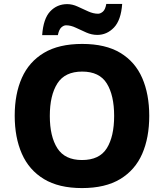

<svg xmlns="http://www.w3.org/2000/svg" viewBox="-20 -949 836 979"><path d="M741 -358Q741 -247 705 -164.5Q669 -82 593 -36Q517 10 398 10Q280 10 204 -36Q128 -82 91.5 -165Q55 -248 55 -359Q55 -470 91.5 -552Q128 -634 204 -679.5Q280 -725 399 -725Q518 -725 593.5 -679.5Q669 -634 705 -551.5Q741 -469 741 -358ZM234 -358Q234 -253 272.5 -193Q311 -133 398 -133Q487 -133 524.5 -193Q562 -253 562 -358Q562 -463 524.5 -523.5Q487 -584 399 -584Q311 -584 272.5 -523.5Q234 -463 234 -358ZM195 -770Q201 -854 236 -891Q271 -928 323 -928Q349 -928 376 -915.5Q403 -903 429.5 -891Q456 -879 480 -879Q492 -879 504.5 -889.5Q517 -900 522 -929H603Q597 -846 561 -808.5Q525 -771 476 -771Q448 -771 420.5 -783Q393 -795 367 -807.5Q341 -820 317 -820Q305 -820 293 -809.5Q281 -799 275 -770Z"/></svg>

Font: Noto Sans Gurmukhi UI ExtraBold
Style: Regular
Weight: 800
Designer: Jelle Bosma - Monotype Design Team
Foundry: Monotype Imaging Inc.
Version: Version 2.004; ttfautohint (v1.8.4.7-5d5b)